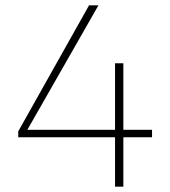

<svg xmlns="http://www.w3.org/2000/svg" viewBox="-20 -696 634 716"><path d="M48 -206V-184H409V0H440V-184H547V-212H440V-460H409V-212H82L347 -676H312Z"/></svg>

Font: MV Cash Thin
Style: Regular
Weight: 100
Designer: Rodrigo Fuenzalida
Foundry: fragTYPE
Version: Version 1.100;Glyphs 3.1.2 (3151)